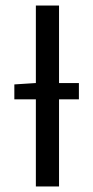

<svg xmlns="http://www.w3.org/2000/svg" viewBox="-20 -676 338 696"><path d="M110 0H194V-316H266V-375H194V-656H110V-375L32 -370V-316H110Z"/></svg>

Font: DAIFUKU Sans
Style: Regular
Weight: 400
Designer: Original font ‘Source Han Sans JP’ : Paul D. Hunt
Foundry: Daifuku
Version: Version 1.000